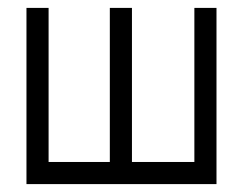

<svg xmlns="http://www.w3.org/2000/svg" viewBox="-20 -468 589 486"><path d="M47 -2V-448H103V-58H258V-448H314V-58H472V-448H528V-2Z"/></svg>

Font: Fundamental  Brigade Scvhlank
Style: Regular
Weight: 100
Designer: Peter Wiegel, original typeface by Arno Drescher 1935
Foundry: Peter Wiegel
Version: Version 0.000 2012 initial release